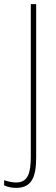

<svg xmlns="http://www.w3.org/2000/svg" viewBox="-65 -734 271 929"><path d="M13 175C84 175 110 129 110 30V-714H84V23C84 102 71 149 13 149C-7 149 -26 144 -45 138V163C-28 171 -8 175 13 175Z"/></svg>

Font: Noto Sans Devanagari ExtraCondensed Thin
Style: Regular
Weight: 100
Width: 2
Designer: Jelle Bosma - Monotype Design Team
Foundry: Monotype Imaging Inc.
Version: Version 2.004